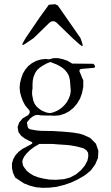

<svg xmlns="http://www.w3.org/2000/svg" viewBox="-20 -779 540 931"><path d="M179.7 -144.5 236.3 -143.6 286.1 -140.6 329.1 -136.7 348.6 -133.8 365.2 -130.9 384.8 -125 417 -110.4 445.3 -82 457 -47.9 455.1 -12.7 441.4 18.6 420.9 46.9 392.6 70.3 359.4 89.8 324.2 106.4 289.1 118.2 253.9 127 219.7 130.9 186.5 131.8 154.3 128.9 124 121.1 96.7 110.4 71.3 93.8 53.7 82 43 58.6 38.1 36.1V12.7L44.9 -8.8L55.7 -27.3L71.3 -43.9L89.8 -57.6L112.3 -69.3L127 -77.1Q148.4 -87.9 124 -94.7L101.6 -106.4L83 -120.1L69.3 -138.7L65.4 -163.1L73.2 -185.5L89.8 -205.1L116.2 -220.7Q132.8 -236.3 115.2 -252L101.6 -268.6L90.8 -289.1L83 -310.5L77.1 -332L75.2 -354.5L77.1 -376L83 -399.4L90.8 -421.9L102.5 -441.4L117.2 -459L134.8 -472.7L154.3 -483.4L176.8 -490.2L200.2 -493.2L217.8 -491.2L239.3 -497.1H261.7L284.2 -492.2L304.7 -485.4L330.1 -470.7L432.6 -469.7Q453.1 -449.2 424.8 -449.2L379.9 -445.3Q357.4 -444.3 369.1 -424.8L377.9 -402.3L383.8 -389.6V-358.4L377.9 -328.1L368.2 -300.8L353.5 -276.4L335.9 -255.9L315.4 -239.3L293 -227.5L267.6 -219.7L242.2 -217.8L221.7 -218.8H203.1L176.8 -219.7Q154.3 -226.6 135.7 -211.9L127 -205.1L110.4 -185.5L113.3 -168.9Q114.3 -157.2 125 -152.3L140.6 -149.4L157.2 -146.5ZM170.9 -81.1 145.5 -66.4 125 -50.8 108.4 -34.2 97.7 -20.5 90.8 -6.8 87.9 4.9 91.8 24.4 99.6 36.1 110.4 49.8 125 61.5 142.6 72.3 166 81.1 190.4 86.9 219.7 91.8 251 92.8 290 89.8 319.3 82 348.6 66.4 373 45.9 391.6 23.4 404.3 -1 408.2 -21.5 407.2 -38.1 399.4 -49.8 385.7 -59.6 353.5 -68.4 337.9 -71.3 321.3 -74.2 301.8 -76.2 257.8 -79.1 233.4 -81.1ZM316.4 -402.3 312.5 -415 304.7 -427.7 295.9 -438.5 284.2 -449.2 270.5 -458 253.9 -466.8 236.3 -473.6 223.6 -478.5 205.1 -470.7 187.5 -460.9 172.9 -451.2 161.1 -440.4 152.3 -428.7 146.5 -416 141.6 -402.3 138.7 -386.7 137.7 -369.1V-349.6L135.7 -337.9V-320.3L138.7 -304.7L141.6 -290L147.5 -276.4L156.2 -263.7L168 -252.9L183.6 -242.2L205.1 -233.4L222.7 -230.5L239.3 -234.4L259.8 -243.2L277.3 -254.9L292 -268.6L303.7 -283.2L313.5 -300.8L320.3 -319.3L323.2 -338.9L320.3 -374L319.3 -388.7ZM216.8 -755.9 247.1 -758.8 260.7 -752 370.1 -594.7 377.9 -572.3Q387.7 -544.9 366.2 -563.5L331.1 -594.7L257.8 -666Q237.3 -686.5 216.8 -666L143.6 -594.7L103.5 -567.4Q79.1 -550.8 93.8 -576.2L104.5 -594.7L172.9 -695.3Z"/></svg>

Font: B2 Hana
Style: Regular
Weight: 500
Version: 2020-08-05; (max)